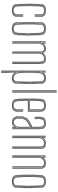

<svg xmlns="http://www.w3.org/2000/svg" viewBox="1188 -2028 1040 3457"><g transform="rotate(90 1708.5 -300.0)"><path d="M168 6Q108 6 81.2 -18.1Q54.5 -42.2 53 -98Q51.2 -161.2 50.6 -215.1Q50 -269 50 -317Q50 -365 50.9 -410.1Q51.8 -455.2 53 -501Q54.5 -556.8 80.9 -581.4Q107.2 -606 168 -606Q229.8 -606 256.4 -581.9Q283 -557.8 283 -502Q283 -479.5 283.2 -455.1Q283.5 -430.8 282 -404H274Q275.5 -431 275.2 -454Q275 -477 275 -502Q275 -554.2 250.2 -576.9Q225.5 -599.5 168 -599.5Q110.5 -599.5 86.5 -575.9Q62.5 -552.2 61 -500.8Q59.8 -455 58.9 -409.8Q58 -364.5 58 -316.6Q58 -268.8 58.6 -215Q59.2 -161.2 61 -98.2Q62.2 -46.8 87.2 -23.6Q112.2 -0.5 168 -0.5Q223.2 -0.5 248.1 -23.6Q273 -46.8 275 -98.2Q276 -120 276 -143.1Q276 -166.2 274 -197H282Q283.8 -171 284 -147.8Q284.2 -124.5 283 -98Q280.8 -42.2 254.1 -18.1Q227.5 6 168 6ZM168 -6.8Q116.2 -6.8 93.2 -28.9Q70.2 -51 69 -98.5Q67.2 -162 66.6 -215.9Q66 -269.8 66 -317.4Q66 -365 66.9 -409.9Q67.8 -454.8 69 -500.5Q70.2 -549.8 93.1 -571.5Q116 -593.2 168 -593.2Q221 -593.2 244 -572.1Q267 -551 267 -502Q267 -477 267.2 -454Q267.5 -431 266 -404H258Q259.5 -431 259.2 -454Q259 -477 259 -502Q259 -547.5 237.9 -567.1Q216.8 -586.8 168 -586.8Q118 -586.8 98.1 -565.5Q78.2 -544.2 77 -500.2Q75.8 -454.2 74.9 -409.4Q74 -364.5 74 -317Q74 -269.5 74.6 -215.9Q75.2 -162.2 77 -98.8Q78.2 -55.5 99.4 -34.4Q120.5 -13.2 168 -13.2Q215.5 -13.2 236.4 -34.6Q257.2 -56 259 -99Q260.2 -124.5 260 -146.4Q259.8 -168.2 258 -197H266Q268 -166 268 -143.6Q268 -121.2 267 -98.5Q265.2 -51 242.1 -28.9Q219 -6.8 168 -6.8ZM168 -19.5Q124.5 -19.5 105.4 -39.6Q86.2 -59.8 85 -98.8Q83.2 -162.5 82.6 -216.2Q82 -270 82 -317.5Q82 -365 82.9 -409.8Q83.8 -454.5 85 -500.2Q86.2 -542.8 105.2 -561.6Q124.2 -580.5 168 -580.5Q212.5 -580.5 231.8 -562.2Q251 -544 251 -502Q251 -481.5 251.2 -456.4Q251.5 -431.2 250 -404H242Q243.5 -431.2 243.2 -456.4Q243 -481.5 243 -502Q243 -540.8 225.6 -557.4Q208.2 -574 168 -574Q127.5 -574 110.9 -556.2Q94.2 -538.5 93 -500Q91.8 -454.2 90.9 -409.4Q90 -364.5 90 -317Q90 -269.5 90.6 -216Q91.2 -162.5 93 -99Q94 -64.2 111.4 -45.1Q128.8 -26 168 -26Q206.8 -26 224.4 -45.2Q242 -64.5 243 -99.5Q243.8 -124.8 243.5 -147.8Q243.2 -170.8 242 -197H250Q251.5 -165.8 251.6 -144.8Q251.8 -123.8 251 -99.2Q249.8 -60 230.4 -39.8Q211 -19.5 168 -19.5Z M496.8 6Q437 6 410 -18.9Q383 -43.8 380.8 -101Q378 -169.5 377 -232Q376 -294.5 377 -359Q378 -423.5 380.8 -498Q383 -556 410.1 -581Q437.2 -606 496.8 -606Q555 -606 582.8 -581.6Q610.5 -557.2 612.8 -498Q616.8 -387.2 616.6 -293.5Q616.5 -199.8 612.8 -101Q610.5 -43.8 583.5 -18.9Q556.5 6 496.8 6ZM496.8 -0.5Q552.5 -0.5 577.6 -23.9Q602.8 -47.2 604.8 -101.2Q608.5 -200 608.6 -293.6Q608.8 -387.2 604.8 -497.8Q602.8 -552.2 577.6 -575.9Q552.5 -599.5 496.8 -599.5Q441 -599.5 415.9 -575.9Q390.8 -552.2 388.8 -497.8Q386 -424 385 -359.5Q384 -295 385 -232.4Q386 -169.8 388.8 -101.2Q390.8 -47.8 415.8 -24.1Q440.8 -0.5 496.8 -0.5ZM496.8 -6.8Q444.5 -6.8 421.6 -29.1Q398.8 -51.5 396.8 -101.5Q394 -170.2 393 -232.4Q392 -294.5 393 -358.8Q394 -423 396.8 -497.5Q398.8 -548.2 421.8 -570.8Q444.8 -593.2 496.8 -593.2Q546.2 -593.2 570.6 -571.9Q595 -550.5 596.8 -497.2Q599.5 -421 600.2 -353.5Q601 -286 600.1 -223.9Q599.2 -161.8 596.8 -101.8Q595 -50.8 571.6 -28.8Q548.2 -6.8 496.8 -6.8ZM496.8 -13.2Q544.2 -13.2 565.6 -33.9Q587 -54.5 588.8 -102Q592.5 -201.5 592.6 -294.1Q592.8 -386.8 588.8 -497Q587 -546.2 565 -566.5Q543 -586.8 496.8 -586.8Q449.5 -586.8 428.1 -566Q406.8 -545.2 404.8 -497.2Q402 -423.2 401 -358.9Q400 -294.5 401 -232.1Q402 -169.8 404.8 -102Q406.8 -54.5 428 -33.9Q449.2 -13.2 496.8 -13.2ZM496.8 -19.5Q453.5 -19.5 434 -38.8Q414.5 -58 412.8 -102.2Q410.2 -164 409.1 -224.5Q408 -285 408.9 -351.5Q409.8 -418 412.8 -497.2Q414.5 -541.8 434.1 -561.1Q453.8 -580.5 496.8 -580.5Q540 -580.5 559.5 -561Q579 -541.5 580.8 -496.8Q584.8 -386.2 584.8 -294.2Q584.8 -202.2 580.8 -102.2Q579 -58 559.5 -38.8Q540 -19.5 496.8 -19.5ZM496.8 -26Q535.5 -26 553.4 -43.6Q571.2 -61.2 572.8 -102.5Q576.5 -197.5 576.8 -289.6Q577 -381.8 572.8 -496.5Q571.2 -539.8 552.6 -556.9Q534 -574 496.8 -574Q457.5 -574 440 -556Q422.5 -538 420.8 -497Q417.8 -417 416.9 -350.6Q416 -284.2 417.1 -224.2Q418.2 -164.2 420.8 -102.5Q422.5 -62.8 439.4 -44.4Q456.2 -26 496.8 -26Z M1124.8 0V-497.5Q1124.8 -530.5 1117.1 -553.2Q1109.5 -576 1090.6 -587.8Q1071.8 -599.5 1038 -599.5Q999.5 -599.5 972.9 -582.1Q946.2 -564.8 934.8 -533.5H933Q926.8 -569 908.9 -584.2Q891 -599.5 856 -599.5Q816 -599.5 793 -581.1Q770 -562.8 756.2 -533.8H754.2L760.5 -600H768.5V-593.2L762.5 -556.5H764.5Q780.8 -581.8 802.2 -593.9Q823.8 -606 856.8 -606Q888 -606 906.5 -593.9Q925 -581.8 935.2 -552.2H937.8Q952.5 -578.2 979 -592.1Q1005.5 -606 1038.8 -606Q1075.2 -606 1095.6 -593.4Q1116 -580.8 1124.2 -556.6Q1132.5 -532.5 1132.5 -497.5V0ZM728.5 0V-600H736.5V0ZM760.5 0V-484.5Q760.5 -507 770.1 -529.1Q779.8 -551.2 800.1 -565.9Q820.5 -580.5 852.5 -580.5Q892.2 -580.5 905.8 -558.2Q919.2 -536 919.2 -497.5V0H911.2V-497.5Q911.2 -533 899.4 -553.5Q887.5 -574 852 -574Q825 -574 806.4 -561.1Q787.8 -548.2 778.1 -527.8Q768.5 -507.2 768.5 -484.5V0ZM744.5 0V-600H752.5L750.5 -510.2H752.5Q762 -546 786.2 -569.6Q810.5 -593.2 854.2 -593.2Q893 -593.2 911 -574Q929 -554.8 931.2 -510.2H932.8Q939.5 -552.5 968.6 -572.9Q997.8 -593.2 1036.2 -593.2Q1067.5 -593.2 1085 -582.1Q1102.5 -571 1109.6 -549.6Q1116.8 -528.2 1116.8 -497.5V0H1108.8V-497.5Q1108.8 -540.8 1093.5 -563.8Q1078.2 -586.8 1035.5 -586.8Q1003.8 -586.8 981.6 -574.5Q959.5 -562.2 947.9 -542Q936.2 -521.8 936.2 -497.5V0H927.2V-497.5Q927.2 -540.8 911.8 -563.8Q896.2 -586.8 853.5 -586.8Q815 -586.8 793.1 -569.1Q771.2 -551.5 762.2 -527.5Q753.2 -503.5 753.2 -484.5V0ZM943.8 0V-497.5Q943.8 -522.2 954.1 -540.9Q964.5 -559.5 984.8 -570Q1005 -580.5 1034.5 -580.5Q1061 -580.5 1075.4 -570.4Q1089.8 -560.2 1095.4 -541.8Q1101 -523.2 1101 -497.5V0H1093V-497.5Q1093 -534.5 1080.6 -554.2Q1068.2 -574 1034 -574Q1007.2 -574 988.6 -564Q970 -554 960.4 -536.8Q950.8 -519.5 950.8 -497.5V0Z M1285.5 200V54.5L1281 -66H1283Q1294.8 -35.8 1321.5 -18.1Q1348.2 -0.5 1386.8 -0.5Q1435.2 -0.5 1457.5 -24.1Q1479.8 -47.8 1481.8 -102.2Q1484.5 -173.5 1485.2 -238.8Q1486 -304 1485.1 -367.6Q1484.2 -431.2 1481.8 -497.2Q1479.8 -552.5 1457.1 -576Q1434.5 -599.5 1383.8 -599.5Q1349 -599.5 1322.9 -584.4Q1296.8 -569.2 1282.5 -541.2H1280.5L1285.5 -600H1293.5L1293.2 -595.8L1285.5 -558.8H1287.5Q1301 -579.8 1326.1 -592.9Q1351.2 -606 1385.2 -606Q1441.8 -606 1464.8 -579.8Q1487.8 -553.5 1489.8 -497.5Q1492.5 -426 1493.2 -363.1Q1494 -300.2 1493.1 -237.2Q1492.2 -174.2 1489.5 -101.8Q1487.5 -47.5 1465.8 -20.8Q1444 6 1388.8 6Q1357.8 6 1331.8 -5.6Q1305.8 -17.2 1289.5 -43.5H1287.8L1293.5 68V200ZM1253.5 200V-600H1261.5V200ZM1269.5 200V-600H1277.5L1274.2 -498H1276.2Q1279.8 -544 1310.2 -568.6Q1340.8 -593.2 1384.5 -593.2Q1432.2 -593.2 1452.1 -570.1Q1472 -547 1473.8 -497.2Q1476.5 -425.8 1477.2 -363Q1478 -300.2 1477.1 -237.4Q1476.2 -174.5 1473.5 -102Q1471.8 -53.5 1452.4 -30.1Q1433 -6.8 1385.8 -6.8Q1337.2 -6.8 1308.9 -36Q1280.5 -65.2 1277 -109H1275.2L1277.5 39.5V200ZM1382.2 -13.2Q1424 -13.2 1444 -33.5Q1464 -53.8 1465.8 -103Q1469.5 -206.5 1469.6 -301.6Q1469.8 -396.8 1465.8 -497.5Q1464 -543.5 1445.9 -565.1Q1427.8 -586.8 1383.5 -586.8Q1357 -586.8 1334 -576Q1311 -565.2 1296.5 -543.9Q1282 -522.5 1280.8 -490.2Q1278.5 -430.5 1277.2 -365.6Q1276 -300.8 1276.6 -236.8Q1277.2 -172.8 1280.8 -115Q1282.2 -90.8 1293.6 -67.2Q1305 -43.8 1327 -28.5Q1349 -13.2 1382.2 -13.2ZM1382 -19.5Q1338.2 -19.5 1314.2 -48.9Q1290.2 -78.2 1288.8 -115Q1286.5 -173.8 1285.8 -240.1Q1285 -306.5 1285.9 -371Q1286.8 -435.5 1288.5 -488.8Q1289.8 -521.8 1311 -551.1Q1332.2 -580.5 1381.2 -580.5Q1420.5 -580.5 1438.2 -561.2Q1456 -542 1457.8 -497.8Q1460.2 -434.2 1461.1 -371.1Q1462 -308 1461.2 -242Q1460.5 -176 1457.8 -103.2Q1456 -58.5 1438.4 -39Q1420.8 -19.5 1382 -19.5ZM1381.8 -26Q1414.2 -26 1431.2 -42.8Q1448.2 -59.5 1449.8 -103.5Q1454 -215.2 1453.6 -311.2Q1453.2 -407.2 1449.8 -497.5Q1448 -539.8 1431.5 -556.9Q1415 -574 1380.8 -574Q1337 -574 1317.4 -546.8Q1297.8 -519.5 1296.8 -490Q1294.8 -432.5 1293.9 -367.9Q1293 -303.2 1293.8 -238.6Q1294.5 -174 1296.8 -116.5Q1298.5 -77.2 1322.1 -51.6Q1345.8 -26 1381.8 -26Z M1637.8 0V-800H1645.8V0ZM1605.8 0V-800H1613.8V0ZM1621.8 0V-800H1629.8V0Z M1877.8 6Q1816.8 6 1789.5 -18.1Q1762.2 -42.2 1760.8 -98Q1759 -161.2 1758.4 -215.1Q1757.8 -269 1757.8 -317Q1757.8 -365 1758.6 -410.1Q1759.5 -455.2 1760.8 -501Q1762.2 -556.2 1788.9 -581.1Q1815.5 -606 1877.8 -606Q1936 -606 1962.1 -581.9Q1988.2 -557.8 1990.8 -502Q1991 -493.5 1991.8 -469Q1992.5 -444.5 1992.8 -411.5Q1993 -378.5 1992.4 -344.2Q1991.8 -310 1989.2 -282H1797.8Q1798 -251.8 1798.4 -222.4Q1798.8 -193 1799.4 -162.6Q1800 -132.2 1800.8 -99Q1802 -60.2 1819.5 -43.1Q1837 -26 1877.8 -26Q1915.5 -26 1932.1 -43.5Q1948.8 -61 1950.8 -100Q1951.8 -119 1951.4 -148.6Q1951 -178.2 1949.8 -197H1957.8Q1959.2 -173.2 1959.4 -144Q1959.5 -114.8 1958.8 -99.5Q1956.5 -56.8 1937.6 -38.1Q1918.8 -19.5 1877.8 -19.5Q1833.2 -19.5 1813.6 -38Q1794 -56.5 1792.8 -98.8Q1791.8 -137 1791.1 -168.9Q1790.5 -200.8 1790.2 -230Q1790 -259.2 1789.8 -289H1981.8Q1983 -314.5 1983.5 -347.6Q1984 -380.8 1983.9 -413Q1983.8 -445.2 1983.5 -469.5Q1983.2 -493.8 1982.8 -501.8Q1980.5 -554.8 1955.8 -577.1Q1931 -599.5 1877.8 -599.5Q1819 -599.5 1794.6 -575.9Q1770.2 -552.2 1768.8 -500.8Q1767.5 -455 1766.6 -409.8Q1765.8 -364.5 1765.8 -316.6Q1765.8 -268.8 1766.4 -215Q1767 -161.2 1768.8 -98.2Q1770 -46 1795.4 -23.2Q1820.8 -0.5 1877.8 -0.5Q1931.2 -0.5 1955.6 -23.2Q1980 -46 1982.8 -98.5Q1983.2 -107.2 1983.4 -124.9Q1983.5 -142.5 1983.1 -162.2Q1982.8 -182 1981.8 -197H1989.8Q1991.2 -174.8 1991.4 -144.2Q1991.5 -113.8 1990.8 -98Q1987.8 -42.2 1961.5 -18.1Q1935.2 6 1877.8 6ZM1877.8 -6.8Q1825 -6.8 1801.5 -28.1Q1778 -49.5 1776.8 -98.5Q1775 -162 1774.4 -215.9Q1773.8 -269.8 1773.8 -317.4Q1773.8 -365 1774.6 -409.9Q1775.5 -454.8 1776.8 -500.5Q1778 -549.5 1801.1 -571.4Q1824.2 -593.2 1877.8 -593.2Q1927.8 -593.2 1950.2 -571.9Q1972.8 -550.5 1974.8 -501.2Q1975.2 -490.8 1975.8 -455.5Q1976.2 -420.2 1976 -376.5Q1975.8 -332.8 1974 -296H1781.8Q1781.8 -253.2 1782.5 -203.2Q1783.2 -153.2 1784.8 -98.8Q1786 -53 1807.6 -33.1Q1829.2 -13.2 1877.8 -13.2Q1923 -13.2 1943.6 -33.2Q1964.2 -53.2 1966.8 -99.2Q1967.5 -112.8 1967.4 -143.2Q1967.2 -173.8 1965.8 -197H1973.8Q1975.2 -174.5 1975.4 -143.6Q1975.5 -112.8 1974.8 -98.8Q1972.2 -49.5 1949.6 -28.1Q1927 -6.8 1877.8 -6.8ZM1781.8 -303H1966.2Q1967.8 -342.8 1967.9 -384.4Q1968 -426 1967.6 -458.1Q1967.2 -490.2 1966.8 -501Q1964.8 -546.5 1944.5 -566.6Q1924.2 -586.8 1877.8 -586.8Q1827 -586.8 1806.5 -565.8Q1786 -544.8 1784.8 -500.2Q1783.2 -449.8 1782.5 -400.8Q1781.8 -351.8 1781.8 -303ZM1789.8 -310Q1789.8 -342.5 1790.1 -372.5Q1790.5 -402.5 1791.1 -433.6Q1791.8 -464.8 1792.8 -500.2Q1794 -543.2 1813.8 -561.9Q1833.5 -580.5 1877.8 -580.5Q1921 -580.5 1939 -561.1Q1957 -541.8 1958.8 -500.8Q1959.2 -488.5 1959.6 -457.2Q1960 -426 1959.9 -386.6Q1959.8 -347.2 1958.5 -310ZM1797.8 -317H1950.8Q1951.8 -354.8 1951.9 -392.6Q1952 -430.5 1951.6 -459.8Q1951.2 -489 1950.8 -500.2Q1949 -539.8 1932.1 -556.9Q1915.2 -574 1877.8 -574Q1837.2 -574 1819.6 -556.8Q1802 -539.5 1800.8 -500Q1799.8 -466 1799.1 -435.4Q1798.5 -404.8 1798.2 -375.8Q1798 -346.8 1797.8 -317Z M2297 0V-492Q2297 -549.5 2274.5 -574.5Q2252 -599.5 2200 -599.5Q2146.5 -599.5 2120.4 -577.6Q2094.2 -555.8 2092 -501.8Q2091 -479.8 2091.4 -454.5Q2091.8 -429.2 2093 -404H2085Q2083.8 -429.8 2083.4 -454.9Q2083 -480 2084 -502Q2086.2 -560 2114.6 -583Q2143 -606 2200 -606Q2237.5 -606 2260.6 -594.5Q2283.8 -583 2294.4 -557.9Q2305 -532.8 2305 -492V0ZM2178 -14.2Q2211.5 -14.2 2234.5 -29.6Q2257.5 -45 2269.4 -68.5Q2281.2 -92 2281.2 -116.5V-343.5Q2251.8 -330.5 2225.9 -316.9Q2200 -303.2 2181.8 -292Q2138.8 -265.5 2120 -233.6Q2101.2 -201.8 2100 -150Q2099.8 -134 2099.9 -123.1Q2100 -112.2 2101 -96.8Q2104 -56.5 2124.2 -35.4Q2144.5 -14.2 2178 -14.2ZM2178 -20.5Q2147.2 -20.5 2129.5 -40.6Q2111.8 -60.8 2109 -97.8Q2107.8 -115.5 2107.8 -125.4Q2107.8 -135.2 2108 -149.5Q2109.2 -199.8 2127 -230Q2144.8 -260.2 2186.2 -285.8Q2205.5 -297.5 2228.1 -310Q2250.8 -322.5 2273 -332.5V-116.5Q2273 -94 2262.5 -71.9Q2252 -49.8 2231 -35.1Q2210 -20.5 2178 -20.5ZM2178 -27Q2205.2 -27 2224.6 -39.9Q2244 -52.8 2254.5 -73.2Q2265 -93.8 2265 -116.5V-320.8Q2244.8 -311.2 2227 -301Q2209.2 -290.8 2190 -279Q2150.5 -254.8 2133.9 -225.9Q2117.2 -197 2116 -149.2Q2115.8 -136.8 2115.8 -126Q2115.8 -115.2 2117 -97.5Q2119.5 -63.8 2135.2 -45.4Q2151 -27 2178 -27ZM2178 5Q2133.5 5 2107.1 -20.9Q2080.8 -46.8 2077 -96Q2076 -111 2075.9 -123.1Q2075.8 -135.2 2076 -151Q2077.2 -201 2096.2 -239.5Q2115.2 -278 2169.2 -311.2Q2182.5 -319.2 2197.5 -327.5Q2212.5 -335.8 2229.4 -344.1Q2246.2 -352.5 2265 -360.8V-492Q2265 -535 2250 -554.5Q2235 -574 2200 -574Q2161.8 -574 2143.6 -556.8Q2125.5 -539.5 2124 -500.5Q2123 -478.5 2123.4 -454.2Q2123.8 -430 2125 -404H2117Q2115.5 -433 2115.4 -457Q2115.2 -481 2116 -500.8Q2117.8 -542.5 2137.4 -561.5Q2157 -580.5 2200 -580.5Q2239 -580.5 2256 -559.5Q2273 -538.5 2273 -492V-355.8Q2244.2 -343 2217.5 -329.4Q2190.8 -315.8 2173.2 -304.8Q2127 -276.2 2106.1 -241.1Q2085.2 -206 2084 -150.8Q2083.8 -135 2083.9 -123.4Q2084 -111.8 2085 -96.2Q2088.5 -50.5 2112.6 -26Q2136.8 -1.5 2178 -1.5Q2220.2 -1.5 2242.9 -20Q2265.5 -38.5 2278 -67.2H2280L2272.8 -20.5V0H2264.8V-13.8L2272.8 -44.5H2270.8Q2254.5 -18 2232.2 -6.5Q2210 5 2178 5ZM2280.8 0V-29.5L2284.5 -90.8H2282.5Q2273.2 -54.8 2247.6 -31.2Q2222 -7.8 2178 -7.8Q2139.5 -7.8 2117.8 -31.4Q2096 -55 2093 -96.8Q2092 -113 2091.9 -124.1Q2091.8 -135.2 2092 -150.2Q2093.2 -204.2 2113.1 -237.6Q2133 -271 2177.8 -298.5Q2190.2 -306.2 2205.9 -314.8Q2221.5 -323.2 2240.5 -332.6Q2259.5 -342 2281.2 -351.8V-492Q2281.2 -542 2262.4 -564.4Q2243.5 -586.8 2200 -586.8Q2152.5 -586.8 2131.2 -566.6Q2110 -546.5 2108 -501Q2107.2 -482.8 2107.4 -457.6Q2107.5 -432.5 2109 -404H2101Q2099.5 -432.2 2099.4 -457.1Q2099.2 -482 2100 -501.2Q2102 -550.5 2125.4 -571.9Q2148.8 -593.2 2200 -593.2Q2247.8 -593.2 2268.4 -569.5Q2289 -545.8 2289 -492V0Z M2653.8 0V-497.5Q2653.8 -522.2 2649.2 -541.2Q2644.8 -560.2 2634.4 -573.2Q2624 -586.2 2606.1 -592.9Q2588.2 -599.5 2561.5 -599.5Q2521.5 -599.5 2494.2 -581.5Q2467 -563.5 2453.8 -533.8H2451.8L2458 -600H2466V-593.2L2460 -556.5H2462Q2479.8 -582.8 2505.4 -594.4Q2531 -606 2562.2 -606Q2585.2 -606 2602.1 -601.4Q2619 -596.8 2630.4 -587.9Q2641.8 -579 2648.6 -565.9Q2655.5 -552.8 2658.5 -535.6Q2661.5 -518.5 2661.5 -497.5V0ZM2426 0V-600H2434V0ZM2458 0V-484.5Q2458 -507.2 2469.8 -529.2Q2481.5 -551.2 2503.9 -565.9Q2526.2 -580.5 2558 -580.5Q2578.8 -580.5 2592.6 -575Q2606.5 -569.5 2614.6 -558.9Q2622.8 -548.2 2626.2 -532.9Q2629.8 -517.5 2629.8 -497.5V0H2621.8V-497.5Q2621.8 -522.2 2616 -539.2Q2610.2 -556.2 2596.4 -565.1Q2582.5 -574 2557.5 -574Q2530.5 -574 2509.9 -561.1Q2489.2 -548.2 2477.6 -527.8Q2466 -507.2 2466 -484.5V0ZM2442 0V-600H2450L2448 -510.2H2450Q2459 -547 2487.4 -570.1Q2515.8 -593.2 2559.8 -593.2Q2609.8 -593.2 2627.8 -568.5Q2645.8 -543.8 2645.8 -497.5V0H2637.8V-497.5Q2637.8 -540.8 2621.1 -563.8Q2604.5 -586.8 2559 -586.8Q2524.5 -586.8 2500.2 -571.6Q2476 -556.5 2463.2 -533Q2450.5 -509.5 2450.5 -484.5V0Z M3010.2 0V-497.5Q3010.2 -522.2 3005.8 -541.2Q3001.2 -560.2 2990.9 -573.2Q2980.5 -586.2 2962.6 -592.9Q2944.8 -599.5 2918 -599.5Q2878 -599.5 2850.8 -581.5Q2823.5 -563.5 2810.2 -533.8H2808.2L2814.5 -600H2822.5V-593.2L2816.5 -556.5H2818.5Q2836.2 -582.8 2861.9 -594.4Q2887.5 -606 2918.8 -606Q2941.8 -606 2958.6 -601.4Q2975.5 -596.8 2986.9 -587.9Q2998.2 -579 3005.1 -565.9Q3012 -552.8 3015 -535.6Q3018 -518.5 3018 -497.5V0ZM2782.5 0V-600H2790.5V0ZM2814.5 0V-484.5Q2814.5 -507.2 2826.2 -529.2Q2838 -551.2 2860.4 -565.9Q2882.8 -580.5 2914.5 -580.5Q2935.2 -580.5 2949.1 -575Q2963 -569.5 2971.1 -558.9Q2979.2 -548.2 2982.8 -532.9Q2986.2 -517.5 2986.2 -497.5V0H2978.2V-497.5Q2978.2 -522.2 2972.5 -539.2Q2966.8 -556.2 2952.9 -565.1Q2939 -574 2914 -574Q2887 -574 2866.4 -561.1Q2845.8 -548.2 2834.1 -527.8Q2822.5 -507.2 2822.5 -484.5V0ZM2798.5 0V-600H2806.5L2804.5 -510.2H2806.5Q2815.5 -547 2843.9 -570.1Q2872.2 -593.2 2916.2 -593.2Q2966.2 -593.2 2984.2 -568.5Q3002.2 -543.8 3002.2 -497.5V0H2994.2V-497.5Q2994.2 -540.8 2977.6 -563.8Q2961 -586.8 2915.5 -586.8Q2881 -586.8 2856.8 -571.6Q2832.5 -556.5 2819.8 -533Q2807 -509.5 2807 -484.5V0Z M3247.2 6Q3187.5 6 3160.5 -18.9Q3133.5 -43.8 3131.2 -101Q3128.5 -169.5 3127.5 -232Q3126.5 -294.5 3127.5 -359Q3128.5 -423.5 3131.2 -498Q3133.5 -556 3160.6 -581Q3187.8 -606 3247.2 -606Q3305.5 -606 3333.2 -581.6Q3361 -557.2 3363.2 -498Q3367.2 -387.2 3367.1 -293.5Q3367 -199.8 3363.2 -101Q3361 -43.8 3334 -18.9Q3307 6 3247.2 6ZM3247.2 -0.5Q3303 -0.5 3328.1 -23.9Q3353.2 -47.2 3355.2 -101.2Q3359 -200 3359.1 -293.6Q3359.2 -387.2 3355.2 -497.8Q3353.2 -552.2 3328.1 -575.9Q3303 -599.5 3247.2 -599.5Q3191.5 -599.5 3166.4 -575.9Q3141.2 -552.2 3139.2 -497.8Q3136.5 -424 3135.5 -359.5Q3134.5 -295 3135.5 -232.4Q3136.5 -169.8 3139.2 -101.2Q3141.2 -47.8 3166.2 -24.1Q3191.2 -0.5 3247.2 -0.5ZM3247.2 -6.8Q3195 -6.8 3172.1 -29.1Q3149.2 -51.5 3147.2 -101.5Q3144.5 -170.2 3143.5 -232.4Q3142.5 -294.5 3143.5 -358.8Q3144.5 -423 3147.2 -497.5Q3149.2 -548.2 3172.2 -570.8Q3195.2 -593.2 3247.2 -593.2Q3296.8 -593.2 3321.1 -571.9Q3345.5 -550.5 3347.2 -497.2Q3350 -421 3350.8 -353.5Q3351.5 -286 3350.6 -223.9Q3349.8 -161.8 3347.2 -101.8Q3345.5 -50.8 3322.1 -28.8Q3298.8 -6.8 3247.2 -6.8ZM3247.2 -13.2Q3294.8 -13.2 3316.1 -33.9Q3337.5 -54.5 3339.2 -102Q3343 -201.5 3343.1 -294.1Q3343.2 -386.8 3339.2 -497Q3337.5 -546.2 3315.5 -566.5Q3293.5 -586.8 3247.2 -586.8Q3200 -586.8 3178.6 -566Q3157.2 -545.2 3155.2 -497.2Q3152.5 -423.2 3151.5 -358.9Q3150.5 -294.5 3151.5 -232.1Q3152.5 -169.8 3155.2 -102Q3157.2 -54.5 3178.5 -33.9Q3199.8 -13.2 3247.2 -13.2ZM3247.2 -19.5Q3204 -19.5 3184.5 -38.8Q3165 -58 3163.2 -102.2Q3160.8 -164 3159.6 -224.5Q3158.5 -285 3159.4 -351.5Q3160.2 -418 3163.2 -497.2Q3165 -541.8 3184.6 -561.1Q3204.2 -580.5 3247.2 -580.5Q3290.5 -580.5 3310 -561Q3329.5 -541.5 3331.2 -496.8Q3335.2 -386.2 3335.2 -294.2Q3335.2 -202.2 3331.2 -102.2Q3329.5 -58 3310 -38.8Q3290.5 -19.5 3247.2 -19.5ZM3247.2 -26Q3286 -26 3303.9 -43.6Q3321.8 -61.2 3323.2 -102.5Q3327 -197.5 3327.2 -289.6Q3327.5 -381.8 3323.2 -496.5Q3321.8 -539.8 3303.1 -556.9Q3284.5 -574 3247.2 -574Q3208 -574 3190.5 -556Q3173 -538 3171.2 -497Q3168.2 -417 3167.4 -350.6Q3166.5 -284.2 3167.6 -224.2Q3168.8 -164.2 3171.2 -102.5Q3173 -62.8 3189.9 -44.4Q3206.8 -26 3247.2 -26Z"/></g></svg>

Font: Big Shoulders Inline Text Thin Thin
Style: Regular
Weight: 250
Version: Version 2.002